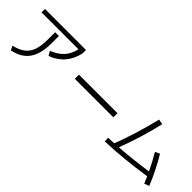

<svg xmlns="http://www.w3.org/2000/svg" viewBox="118 -1640 2575 2575"><g transform="rotate(45 1406.0 -352.0)"><path d="M413.1 -429.7V-569.3H484.4V-429.7Q484.4 -295.9 450.4 -203.6Q416.5 -111.3 346.4 -55.4Q276.4 0.5 166 23.4L135.7 -37.1Q236.3 -59.6 296.9 -105.7Q357.4 -151.9 385.3 -230.2Q413.1 -308.6 413.1 -429.7ZM95.7 -693.4H874V-628.9Q846.7 -502 771.2 -413.6Q695.8 -325.2 575.2 -281.2L539.1 -343.8Q648.4 -385.3 710.9 -454.8Q773.4 -524.4 795.4 -628.9H95.7Z M1041 -392.6H1771.5V-314.5H1041Z M2026.9 -76.7Q2084.5 -225.1 2135.5 -390.4Q2186.5 -555.7 2227.5 -726.6L2300.8 -712.9Q2263.2 -550.3 2214.4 -390.1Q2165.5 -230 2108.4 -82Q2352.5 -99.6 2623 -139.2Q2558.1 -275.4 2494.1 -380.9L2559.6 -412.1Q2611.8 -326.7 2667.2 -216.3Q2722.7 -106 2762.7 -4.9L2694.3 22.5Q2674.8 -24.9 2652.3 -76.2Q2255.9 -15.6 1918.9 -4.9L1917 -71.3Q1990.7 -74.2 2026.9 -76.7Z"/></g></svg>

Font: Pretendard
Style: Regular
Weight: 400
Designer: Base glyphs from Inter by Rasmus Andersson; Hangeul glyphs from Noto Sans CJK(Source Han Sans) by Jang Soo-young and Kan
Foundry: Kil Hyung-jin
Version: Version 1.309